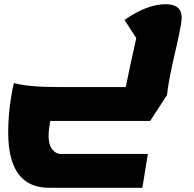

<svg xmlns="http://www.w3.org/2000/svg" viewBox="-20 -550 923 913"><path d="M214 343Q19 343 19 80Q19 -36 46 -155Q115 -136 257 -136H578Q594 -217 628 -369L572 -455Q679 -530 768 -530Q844 -530 844 -465Q844 -435 813 -303Q782 -171 774 -98L694 25H219Q211 68 211 95Q211 139 228.5 160.5Q246 182 269 182H683L657 343Z"/></svg>

Font: Lemonada
Style: Bold
Weight: 700
Designer: Mohamed Gaber (Arabic), Eduardo Tunni (Latin)
Foundry: Kief Type Foundry
Version: Version 4.004